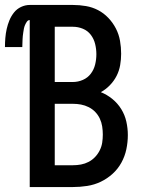

<svg xmlns="http://www.w3.org/2000/svg" viewBox="-60 -755 580 775"><path d="M60 0V-674Q53 -674 48.5 -667.5Q44 -661 41 -654Q38 -647 36.5 -639.5Q35 -632 34 -624.5Q33 -617 32 -609.5Q31 -602 31 -595Q31 -588 30.5 -580.5Q30 -573 30 -565H-40Q-40 -583 -38.5 -601.5Q-37 -620 -33 -638Q-29 -656 -22 -673Q-15 -690 -3.5 -704.5Q8 -719 25 -727Q42 -735 60 -735H234Q261 -735 287 -730.5Q313 -726 336 -714Q359 -702 377.5 -682.5Q396 -663 408 -639.5Q420 -616 424.5 -590Q429 -564 429 -538Q429 -515 425 -492Q421 -469 410.5 -448.5Q400 -428 383.5 -411Q367 -394 347 -383Q372 -373 393.5 -355.5Q415 -338 429.5 -314.5Q444 -291 450 -264Q456 -237 456 -210Q456 -181 450 -152.5Q444 -124 430 -98.5Q416 -73 394.5 -53.5Q373 -34 347 -21.5Q321 -9 292 -4.5Q263 0 234 0ZM161 -424H234Q255 -424 274.5 -432.5Q294 -441 306.5 -457.5Q319 -474 324 -494.5Q329 -515 329 -536Q329 -557 324 -577.5Q319 -598 306.5 -614.5Q294 -631 274.5 -639Q255 -647 234 -647H161ZM161 -88H234Q251 -88 267 -91Q283 -94 297.5 -101.5Q312 -109 323.5 -121Q335 -133 342.5 -148Q350 -163 352.5 -179Q355 -195 355 -212Q355 -228 352.5 -244.5Q350 -261 343 -276Q336 -291 324.5 -303Q313 -315 298 -322.5Q283 -330 267 -333Q251 -336 234 -336H161Z"/></svg>

Font: Iosevka Custom Semibold
Style: Regular
Weight: 600
Designer: Belleve Invis
Foundry: Belleve Invis
Version: Version 27.0.2; ttfautohint (v1.8.4)